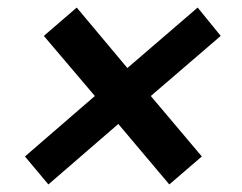

<svg xmlns="http://www.w3.org/2000/svg" viewBox="-20 -540 640 508"><path d="M108 -52 46 -126 231 -286 96 -445 183 -520 317 -360 503 -520 564 -445 379 -286 514 -126 428 -52 293 -212Z"/></svg>

Font: Nunito Sans 6pt ExtraBold
Style: Italic
Weight: 800
Italic angle: -9°
Version: Version 3.101;gftools[0.9.27]